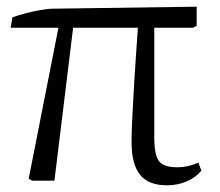

<svg xmlns="http://www.w3.org/2000/svg" viewBox="-20 -541 658 575"><path d="M480 14Q425 14 399.5 -17.5Q374 -49 374 -115Q374 -143 376 -186Q378 -229 382 -295Q386 -361 393 -458H199L143 0H76L66 -6L155 -458H12L17 -489Q33 -495 56 -501Q79 -507 101.5 -511Q124 -515 140 -515L569 -521V-464L559 -458H442Q442 -372 442 -288.5Q442 -205 442 -131Q442 -77 456 -58.5Q470 -40 511 -40Q543 -40 574 -54L583 -30Q566 -9 538.5 2.5Q511 14 480 14Z"/></svg>

Font: Literata 36pt Light
Style: Regular
Weight: 300
Designer: Latin by Veronika Burian and Jose Scaglione. Greek by Irene Vlachou. Cyrillic by Vera Evstafieva.
Foundry: TypeTogether
Version: Version 3.002